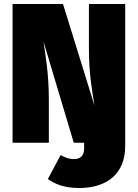

<svg xmlns="http://www.w3.org/2000/svg" viewBox="-20 -716 691 963"><path d="M426 -696V-473C426 -347 441 -267 454 -186L296 -696H43V0H225V-216C225 -345 208 -441 198 -508L350 0H402V29C402 64 383 82 352 82C324 82 308 74 284 62L220 182C256 208 305 227 377 227C515 227 608 157 608 16V-696Z"/></svg>

Font: Fira Sans Heavy
Style: Regular
Weight: 900
Designer: bBox Type GmbH & Carrois Corporate GbR & Edenspiekermann AG
Foundry: bBox Type GmbH & Carrois Corporate GbR & Edenspiekermann AG
Version: Version 4.300;PS 004.300;hotconv 1.0.88;makeotf.lib2.5.64775